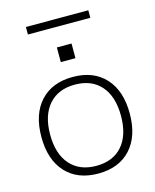

<svg xmlns="http://www.w3.org/2000/svg" viewBox="-127 -942 839 1037"><g transform="rotate(-15 293.0 -423.0)"><path d="M293 10Q177 10 111.5 -61.5Q46 -133 46 -260Q46 -387 111.5 -458.5Q177 -530 293 -530Q409 -530 474.5 -458.5Q540 -387 540 -260Q540 -133 474.5 -61.5Q409 10 293 10ZM293 -33Q387 -33 439 -92.5Q491 -152 491 -260Q491 -368 439 -427.5Q387 -487 293 -487Q200 -487 147.5 -427.5Q95 -368 95 -260Q95 -152 147.5 -92.5Q200 -33 293 -33ZM252 -624V-706H334V-624ZM119 -814V-856H468V-814Z"/></g></svg>

Font: M PLUS 1 Light
Style: Regular
Weight: 300
Designer: Coji Morishita
Foundry: UNDERFOREST DESIGN
Version: Version 1.001